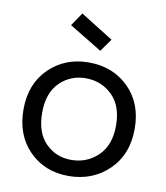

<svg xmlns="http://www.w3.org/2000/svg" viewBox="-88 -861 815 942"><g transform="rotate(10 320.0 -389.5)"><path d="M597 -275Q597 -147 516.5 -69Q436 9 316 9Q198 9 120.5 -69Q43 -147 43 -275Q43 -402 122 -479.5Q201 -557 320 -557Q440 -557 518.5 -479.5Q597 -402 597 -275ZM136 -275Q136 -176 188 -123.5Q240 -71 316 -71Q394 -71 449 -124Q504 -177 504 -275Q504 -373 450 -425.5Q396 -478 319 -478Q242 -478 189 -425.5Q136 -373 136 -275ZM201 -722 246 -788 409 -686 364 -623Z"/></g></svg>

Font: SVN-Poppins
Style: Regular
Weight: 400
Designer: Ninad Kale (Devanagari), Jonny Pinhorn (Latin)
Foundry: Indian Type Foundry
Version: Version 3.002 2017